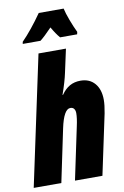

<svg xmlns="http://www.w3.org/2000/svg" viewBox="-118 -1049 716 1109"><g transform="rotate(-10 239.5 -495.0)"><path d="M149 -760H310L280 -622Q270 -574 244 -500H247Q269 -532 296.5 -547.5Q324 -563 360 -563Q413 -563 443.5 -527.5Q474 -492 474 -431Q474 -400 465 -353L390 0H229L294 -308Q304 -353 304 -383Q304 -398 297 -408Q290 -418 275 -418Q237 -418 214 -310L149 0H-13ZM71 -842Q128 -900 191 -990H337Q343 -962 359 -919.5Q375 -877 391 -844L388 -830H288Q267 -854 243 -896Q198 -849 173 -830H69Z"/></g></svg>

Font: Noto Sans UI CondBlack
Style: Italic
Weight: 900
Width: 3
Italic angle: -12°
Designer: Monotype Design Team
Foundry: Monotype Imaging Inc.
Version: Version 1.001